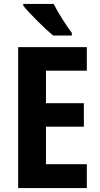

<svg xmlns="http://www.w3.org/2000/svg" viewBox="-20 -953 507 973"><path d="M252 -933H98V-924C127 -887 209 -806 249 -773H344V-786C319 -819 273 -890 252 -933ZM420 0V-121H213V-311H405V-430H213V-595H420V-714H72V0Z"/></svg>

Font: Noto Sans Arabic UI Cn
Style: Bold
Weight: 700
Width: 3
Designer: Monotype Design Team, Nadine Chahine and Nizar Qandah
Foundry: Monotype Imaging Inc.
Version: Version 2.010